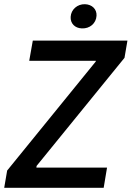

<svg xmlns="http://www.w3.org/2000/svg" viewBox="-31 -893 626 913"><path d="M-11 0H462L478 -96H142L143 -104L561 -618L575 -700H125L108 -604H425L424 -600L3 -82ZM358 -758C396 -756 426 -782 428 -818C430 -849 407 -872 373 -873C337 -874 307 -848 305 -813C303 -782 325 -759 358 -758Z"/></svg>

Font: Fixel Text 20240404 Medium
Style: Italic
Weight: 500
Width: 4
Italic angle: -10°
Designer: AlfaBravo + MacPaw
Foundry: Kyrylo Tkachov, Marchela Mozhyna, Serhii Makarenko, Maria Weinstein, Zakhar Kryvoshyya
Version: Version 1.211;Glyphs 3.2 (3225)